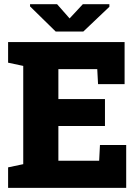

<svg xmlns="http://www.w3.org/2000/svg" viewBox="-20 -916 679 936"><path d="M19.5 0V-100.1L93.3 -115.7V-594.7L19.5 -610.4V-710.9H587.4V-505.9H458L454.1 -579.1H264.6V-433.1H491.7V-301.8H264.6V-132.3H463.4L467.3 -209H595.2V0ZM513.2 -895.5V-882.9L386.2 -762.3H251.5L126.5 -884.8V-895.5H258.3L319.3 -826.2L383.8 -895.5Z"/></svg>

Font: Roboto Slab LO Black
Style: Regular
Weight: 900
Designer: Google
Version: Version 2.000